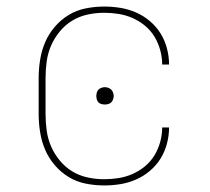

<svg xmlns="http://www.w3.org/2000/svg" viewBox="-20 -558 640 586"><path d="M298 8Q270 8 242 2.5Q214 -3 190 -17.5Q166 -32 147.5 -53.5Q129 -75 118 -100.5Q107 -126 102.5 -154Q98 -182 98 -210V-320Q98 -348 102.5 -376Q107 -404 118 -429.5Q129 -455 147.5 -476.5Q166 -498 190 -512.5Q214 -527 242 -532.5Q270 -538 298 -538Q323 -538 347.5 -534Q372 -530 395 -520Q418 -510 437.5 -493.5Q457 -477 470 -456Q483 -435 489.5 -410.5Q496 -386 496 -361H475Q475 -383 469 -405Q463 -427 451.5 -446Q440 -465 422.5 -479.5Q405 -494 384.5 -503Q364 -512 342 -515.5Q320 -519 298 -519Q272 -519 247 -513.5Q222 -508 200.5 -495Q179 -482 162.5 -462Q146 -442 136 -419Q126 -396 122.5 -370.5Q119 -345 119 -320V-210Q119 -185 122.5 -159.5Q126 -134 136 -111Q146 -88 162.5 -68Q179 -48 200.5 -35Q222 -22 247 -16.5Q272 -11 298 -11Q320 -11 342 -14.5Q364 -18 384.5 -27Q405 -36 422.5 -50.5Q440 -65 451.5 -84Q463 -103 469 -125Q475 -147 475 -169H496Q496 -144 489.5 -119.5Q483 -95 470 -74Q457 -53 437.5 -36.5Q418 -20 395 -10Q372 0 347.5 4Q323 8 298 8ZM300 -239Q295 -239 289.5 -240.5Q284 -242 280.5 -245.5Q277 -249 275.5 -254.5Q274 -260 274 -265Q274 -270 275.5 -275.5Q277 -281 280.5 -284.5Q284 -288 289.5 -290Q295 -292 300 -292Q305 -292 310.5 -290Q316 -288 319.5 -284.5Q323 -281 325 -275.5Q327 -270 327 -265Q327 -260 325 -254.5Q323 -249 319.5 -245.5Q316 -242 310.5 -240.5Q305 -239 300 -239Z"/></svg>

Font: Iosevka Curly Slab ThEx
Style: Regular
Weight: 100
Width: 7
Monospace: yes
Designer: Belleve Invis
Foundry: Belleve Invis
Version: Version 11.1.0; ttfautohint (v1.8.3)